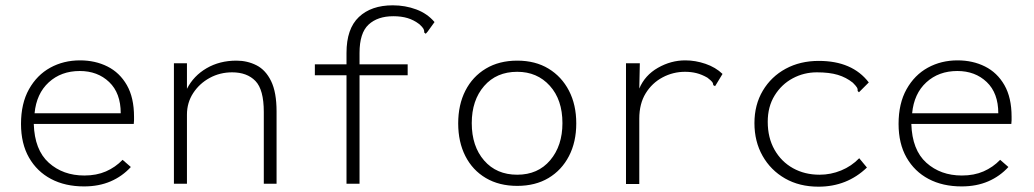

<svg xmlns="http://www.w3.org/2000/svg" viewBox="-20 -691 3890 722"><path d="M296 10Q225 10 172 -18Q119 -46 89 -98.5Q59 -151 59 -225Q59 -302 89 -355.5Q119 -409 169 -436.5Q219 -464 281 -464Q338 -464 384 -441Q430 -418 457 -371Q484 -324 484 -252Q484 -244 484 -238.5Q484 -233 483 -225H107Q110 -127 163.5 -79Q217 -31 297 -31Q343 -31 378.5 -46.5Q414 -62 441 -90L472 -63Q440 -28 396 -9Q352 10 296 10ZM110 -265H434Q434 -341 390.5 -382.5Q347 -424 280 -424Q210 -424 163.5 -381.5Q117 -339 110 -265Z M634 0V-453H683V-357Q708 -406 757 -434.5Q806 -463 869 -463Q910 -463 944.5 -445.5Q979 -428 999.5 -386Q1020 -344 1020 -272V0H972V-270Q972 -354 940.5 -386.5Q909 -419 853 -419Q807 -419 768.5 -398Q730 -377 706.5 -341Q683 -305 683 -260V0Z M1283 -408H1164V-449H1283V-492Q1283 -583 1329.5 -627Q1376 -671 1457 -671Q1504 -671 1545.5 -655.5Q1587 -640 1614 -608L1588 -572L1581 -564L1575 -569Q1576 -576 1572.5 -582.5Q1569 -589 1557 -600Q1536 -616 1512.5 -623Q1489 -630 1459 -630Q1400 -630 1366 -598.5Q1332 -567 1332 -492V-449H1513V-408H1332V0H1283Z M1925 8Q1857 8 1807 -21.5Q1757 -51 1730 -104Q1703 -157 1703 -227Q1703 -297 1730 -350Q1757 -403 1807 -433Q1857 -463 1925 -463Q1993 -463 2042.5 -433Q2092 -403 2119.5 -350Q2147 -297 2147 -227Q2147 -157 2119.5 -104Q2092 -51 2042.5 -21.5Q1993 8 1925 8ZM1925 -34Q2003 -34 2049 -88.5Q2095 -143 2095 -228Q2095 -316 2047.5 -368.5Q2000 -421 1925 -421Q1847 -421 1800.5 -367.5Q1754 -314 1754 -228Q1754 -141 1800.5 -87.5Q1847 -34 1925 -34Z M2334 -453H2386L2384 -358Q2405 -408 2454 -436Q2503 -464 2557 -464Q2595 -464 2633 -451Q2671 -438 2697 -413L2674 -375L2669 -367L2662 -371Q2662 -378 2657.5 -383.5Q2653 -389 2640 -399Q2619 -411 2599 -416Q2579 -421 2556 -421Q2511 -421 2471.5 -400Q2432 -379 2408 -340Q2384 -301 2384 -245V1H2334Z M3058 11Q2986 11 2932 -20Q2878 -51 2847.5 -105Q2817 -159 2817 -228Q2817 -297 2848.5 -350Q2880 -403 2934.5 -432.5Q2989 -462 3059 -462Q3185 -462 3247 -381L3217 -351L3210 -344L3205 -349Q3206 -356 3202.5 -362Q3199 -368 3187 -380Q3162 -400 3130.5 -409.5Q3099 -419 3052 -419Q3003 -419 2961 -396.5Q2919 -374 2893 -332Q2867 -290 2867 -233Q2867 -173 2892.5 -128Q2918 -83 2962 -58.5Q3006 -34 3062 -34Q3104 -34 3143 -50Q3182 -66 3211 -96L3240 -61Q3165 11 3058 11Z M3596 10Q3525 10 3472 -18Q3419 -46 3389 -98.5Q3359 -151 3359 -225Q3359 -302 3389 -355.5Q3419 -409 3469 -436.5Q3519 -464 3581 -464Q3638 -464 3684 -441Q3730 -418 3757 -371Q3784 -324 3784 -252Q3784 -244 3784 -238.5Q3784 -233 3783 -225H3407Q3410 -127 3463.5 -79Q3517 -31 3597 -31Q3643 -31 3678.5 -46.5Q3714 -62 3741 -90L3772 -63Q3740 -28 3696 -9Q3652 10 3596 10ZM3410 -265H3734Q3734 -341 3690.5 -382.5Q3647 -424 3580 -424Q3510 -424 3463.5 -381.5Q3417 -339 3410 -265Z"/></svg>

Font: Inconsolata SemiExpanded Light
Style: Regular
Weight: 300
Width: 6
Monospace: yes
Designer: Raph Levien, Cyreal, Brenton Simpson
Foundry: Raph Levien, Cyreal, Google
Version: Version 3.001; ttfautohint (v1.8.2.53-6de2)